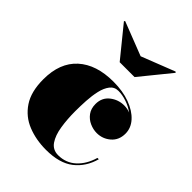

<svg xmlns="http://www.w3.org/2000/svg" viewBox="-208 -836 959 959"><g transform="rotate(45 271.0 -357.0)"><path d="M289 -655 466.5 -724.5 471 -720 341 -560H236L106 -720L110.5 -724.5ZM505 -143.5Q485.5 -72.5 432.5 -31.2Q379.5 10 285 10Q214.5 10 155.8 -13.5Q97 -37 61.8 -89.8Q26.5 -142.5 26.5 -230Q26.5 -346.5 94.5 -408Q162.5 -469.5 283 -469.5Q349 -469.5 400 -450.8Q451 -432 480 -400Q509 -368 509 -328Q509 -282.5 477.8 -255.5Q446.5 -228.5 405 -228.5Q380 -228.5 355.2 -239.5Q330.5 -250.5 314.2 -272.5Q298 -294.5 298 -327Q298 -372 330.8 -397.8Q363.5 -423.5 405 -423.5Q427 -423.5 447 -415.5Q422 -434 391.5 -444.2Q361 -454.5 333.5 -454.5Q305 -454.5 288.5 -433Q272 -411.5 264.2 -377.5Q256.5 -343.5 254.2 -304.5Q252 -265.5 252 -230Q252 -173 259.8 -123.8Q267.5 -74.5 288.2 -44.2Q309 -14 347 -14Q401.5 -14 440 -49.2Q478.5 -84.5 495.5 -143.5Z"/></g></svg>

Font: Bodoni* 24pt Fatface
Style: Regular
Weight: 900
Version: Version 2.3